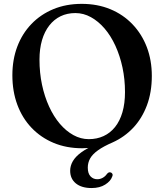

<svg xmlns="http://www.w3.org/2000/svg" viewBox="-20 -734 830 970"><path d="M393 -714.5Q472.5 -714.5 537.5 -687.5Q602.5 -660.5 649.5 -611.2Q696.5 -562 721.8 -495.8Q747 -429.5 747 -350.5Q747 -267.5 722 -201.2Q697 -135 652.8 -88.2Q608.5 -41.5 550 -15Q502.5 5.5 474.8 25.5Q447 45.5 435.2 66.8Q423.5 88 423.5 113Q423.5 142 437.2 156.8Q451 171.5 471.5 171.5Q486 171.5 499 164.2Q512 157 520.5 144.5Q525 139.5 529 137.5Q533 135.5 538.5 137Q544 138 547.5 143.8Q551 149.5 546.5 159Q539 181 511.5 198.5Q484 216 442.5 216Q392 216 363.2 192.5Q334.5 169 334.5 128.5Q334.5 103.5 348 80.2Q361.5 57 390.5 35.8Q419.5 14.5 465 -4.5L457 9.5Q437 12.5 422.8 13.8Q408.5 15 395.5 15Q316 15 251.2 -12Q186.5 -39 139.5 -88.2Q92.5 -137.5 67.5 -205Q42.5 -272.5 42.5 -354Q42.5 -432.5 67.2 -498.2Q92 -564 138.5 -612.5Q185 -661 249.5 -687.8Q314 -714.5 393 -714.5ZM611.5 -269Q611.5 -333.5 598.8 -393Q586 -452.5 563 -502.8Q540 -553 508.5 -589.8Q477 -626.5 439.5 -647.2Q402 -668 361 -668Q319.5 -668 286.2 -652Q253 -636 229 -605.2Q205 -574.5 192.2 -531Q179.5 -487.5 179.5 -432.5Q179.5 -366 192.2 -306Q205 -246 228 -195.8Q251 -145.5 282.2 -108.8Q313.5 -72 350.8 -51.5Q388 -31 428.5 -31Q469.5 -31 503.2 -46.5Q537 -62 561.2 -92.2Q585.5 -122.5 598.5 -167Q611.5 -211.5 611.5 -269Z"/></svg>

Font: Fraunces Medium
Style: Regular
Weight: 500
Version: Version 1.000;[b76b70a41]